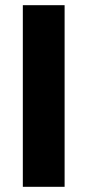

<svg xmlns="http://www.w3.org/2000/svg" viewBox="-20 -720 337 740"><path d="M68 0V-700H229V0Z"/></svg>

Font: Figtree ExtraBold
Style: Regular
Weight: 800
Designer: Erik Kennedy
Foundry: Erik Kennedy
Version: Version 2.002